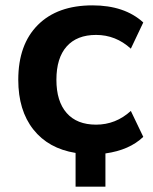

<svg xmlns="http://www.w3.org/2000/svg" viewBox="-20 -570 576 723"><path d="M264.6 132.8V5.9Q162.1 -10.7 105.5 -82.5Q48.8 -154.3 48.8 -269.5Q48.8 -402.3 122.6 -476.1Q196.3 -549.8 328.1 -549.8Q449.2 -549.8 519.5 -485.4L472.7 -386.7Q416 -438.5 341.8 -438.5Q269.5 -438.5 231 -395Q192.4 -351.6 192.4 -269.5Q192.4 -188.5 231 -144.5Q269.5 -100.6 341.8 -100.6Q416 -100.6 472.7 -152.3L519.5 -54.7Q467.8 -4.9 377 7.8V132.8Z"/></svg>

Font: Min Sans Bold
Style: Regular
Weight: 700
Designer: Jinseong-Kim, NotoSansCJK, Nunito
Foundry: Jinseong-Kim
Version: Version 1.400;Glyphs 3.1.2 (3151)